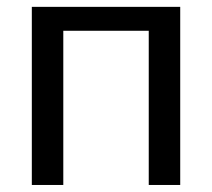

<svg xmlns="http://www.w3.org/2000/svg" viewBox="-20 -526 603 546"><path d="M492.5 0H403V-438.5H160V0H70.5V-506.5H492.5Z"/></svg>

Font: Lato
Style: Regular
Weight: 400
Designer: Lukasz Dziedzic with Adam Twardoch and Botio Nikoltchev
Foundry: tyPoland Lukasz Dziedzic
Version: Version 2.015; 2015-08-06; http://www.latofonts.com/